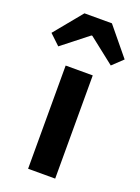

<svg xmlns="http://www.w3.org/2000/svg" viewBox="-204 -911 713 979"><g transform="rotate(20 152.5 -421.5)"><path d="M79 0V-560H226V0ZM-46 -692 78 -843H227L351 -692L295 -639L155 -749H150L10 -639Z"/></g></svg>

Font: Chiron Sans HK TT
Style: Bold
Weight: 700
Designer: Ryoko NISHIZUKA 西塚涼子 (kana, bopomofo & ideographs); Paul D. Hunt (Latin, Greek & Cyrillic); Sandoll Communications 산돌커뮤니
Foundry: Adobe
Version: Version 2.022;hotconv 1.0.109;makeotfexe 2.5.65596